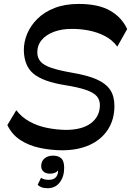

<svg xmlns="http://www.w3.org/2000/svg" viewBox="-20 -761 673 986"><path d="M298.7 10.8Q239 10.3 183.1 -1.8Q127.1 -13.9 83.9 -42.3Q40.7 -70.7 17.8 -118.8L63.6 -195Q91.4 -158.7 132.1 -136.5Q172.7 -114.3 220.2 -104.6Q267.8 -94.9 316.6 -93.9Q400.8 -93.9 446.4 -127.8Q492 -161.8 493 -219.4Q493.4 -247.2 477.7 -266.2Q461.9 -285.1 422.1 -299Q382.3 -312.9 311.3 -324.2Q201.9 -342 153.2 -381.4Q104.4 -420.9 102.4 -501.8Q102 -545 119.4 -587.2Q136.9 -629.4 172.2 -664.4Q207.4 -699.4 260.6 -720.1Q313.8 -740.8 384.2 -740.8Q484.4 -740.8 544.7 -706.7Q604.9 -672.7 633.2 -611.8L582.4 -521.6Q557.3 -556.1 518.4 -576.1Q479.4 -596.1 435.1 -604.6Q390.7 -613 347.6 -612.6Q296.7 -612.6 256.5 -597.5Q216.3 -582.4 193.7 -555.1Q171.1 -527.8 171.6 -490.1Q172 -463.6 188.4 -444.7Q204.8 -425.8 243.7 -412.6Q282.6 -399.3 349.9 -387.6Q429.2 -374.3 476.8 -353.2Q524.3 -332 545.9 -299.4Q567.6 -266.9 567.6 -217.7Q567.6 -146.7 533.8 -95.2Q500.1 -43.7 439.8 -16.4Q379.4 10.8 298.7 10.8ZM224.3 205.5Q205.7 205.5 193 200.6Q180.3 195.7 173.6 187.8L190.7 152Q197.9 157.2 207.6 159.9Q217.3 162.5 230.6 162.5Q258.6 162.5 270 145.5Q281.3 128.4 277.3 105L281.9 110.3Q273 121.4 262.5 126.1Q252.1 130.8 236.5 130.8Q215.4 130.8 203.5 120.2Q191.6 109.6 191.6 92Q191.6 66.8 208.6 52.6Q225.6 38.3 252.4 38.3Q278.8 38.3 294 51.7Q309.2 65.2 309.5 99.8Q310.1 144.1 287.5 174.8Q264.9 205.5 224.3 205.5Z"/></svg>

Font: Savate ExtraLight
Style: Italic
Weight: 200
Italic angle: -11°
Designer: Max Esnée
Foundry: Plomb Type
Version: Version 2.000